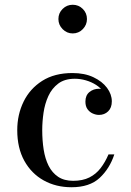

<svg xmlns="http://www.w3.org/2000/svg" viewBox="-20 -777 550 807"><path d="M280.5 10Q215 10 163.5 -18.8Q112 -47.5 82.2 -101.2Q52.5 -155 52.5 -230Q52.5 -295 79 -349.5Q105.5 -404 157.2 -437Q209 -470 284.5 -470Q335.5 -470 372.5 -452.5Q409.5 -435 429.8 -407.8Q450 -380.5 450 -351Q450 -324 434.5 -309Q419 -294 396 -294Q383.5 -294 370.2 -299.8Q357 -305.5 348 -317.8Q339 -330 339 -350Q339 -376.5 356 -390.2Q373 -404 396 -404Q417.5 -404 433.2 -390.8Q449 -377.5 449 -351H426.5Q426.5 -372.5 415 -390Q403.5 -407.5 384 -420Q364.5 -432.5 341.2 -439.2Q318 -446 294.5 -446Q252 -446 225 -425.8Q198 -405.5 183.2 -373.2Q168.5 -341 163 -303.2Q157.5 -265.5 157.5 -230Q157.5 -187 163.5 -148.5Q169.5 -110 184.2 -80.5Q199 -51 224.2 -34Q249.5 -17 287.5 -17Q327.5 -17 355.8 -31.2Q384 -45.5 403.2 -70.8Q422.5 -96 436 -128H460.5Q441 -68.5 398.8 -29.2Q356.5 10 280.5 10ZM285.5 -636.5Q261 -636.5 243.2 -654.5Q225.5 -672.5 225.5 -697Q225.5 -722 243.2 -739.5Q261 -757 285.5 -757Q310.5 -757 328 -739.5Q345.5 -722 345.5 -697Q345.5 -672.5 328 -654.5Q310.5 -636.5 285.5 -636.5Z"/></svg>

Font: BodoniModa 10 Custom
Style: Regular
Weight: 400
Designer: Owen Earl
Foundry: indestructible type
Version: Version 2.005